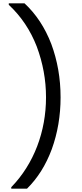

<svg xmlns="http://www.w3.org/2000/svg" viewBox="-20 -954 494 1160"><path d="M33 -934V-925C108 -855 164 -771 202 -673C239 -574 258 -472 258 -366C258 -159 185 36 48 177V186H143C207 123 257 44 293 -53C328 -150 346 -254 346 -366C346 -481 327 -588 290 -688C252 -787 198 -869 128 -934Z"/></svg>

Font: Poppins
Style: Regular
Weight: 400
Designer: Ninad Kale (Devanagari), Jonny Pinhorn (Latin)
Foundry: Indian Type Foundry
Version: 4.004